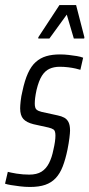

<svg xmlns="http://www.w3.org/2000/svg" viewBox="-36 -734 355 762"><path d="M83 8Q63 8 43 5.5Q23 3 7.5 0.5Q-8 -2 -16 -5L-5 -52Q-1 -51 8 -49Q17 -47 29.5 -45Q42 -43 55 -42Q68 -41 80 -41Q110 -41 128.5 -52.5Q147 -64 158.5 -86.5Q170 -109 176 -140Q180 -157 182 -171Q184 -185 184 -196Q184 -215 176.5 -220Q169 -225 156 -228L97 -241Q69 -248 56.5 -262Q44 -276 44 -304Q44 -314 46 -333Q48 -352 53 -372Q62 -415 75 -443.5Q88 -472 106 -488Q124 -504 147.5 -511Q171 -518 202 -518Q219 -518 236.5 -516Q254 -514 269 -511.5Q284 -509 294 -505L283 -457Q277 -459 264 -462Q251 -465 234.5 -467Q218 -469 201 -469Q178 -469 160.5 -461Q143 -453 130.5 -433.5Q118 -414 109 -377Q105 -358 103.5 -345.5Q102 -333 102 -323Q102 -305 109 -299Q116 -293 129 -290L193 -276Q208 -273 219 -267Q230 -261 236 -249Q242 -237 242 -216Q242 -207 239.5 -186.5Q237 -166 232 -141Q224 -102 213 -73.5Q202 -45 185 -27Q168 -9 143.5 -0.5Q119 8 83 8ZM116 -581V-586L200 -714H266L299 -586L298 -581H257L229 -676L160 -581Z"/></svg>

Font: Saira UltraCondensed
Style: Italic
Weight: 400
Width: 1
Italic angle: -12°
Designer: Hector Gatti with collaboration of the Omnibus-Type team
Foundry: Omnibus-Type
Version: Version 1.101